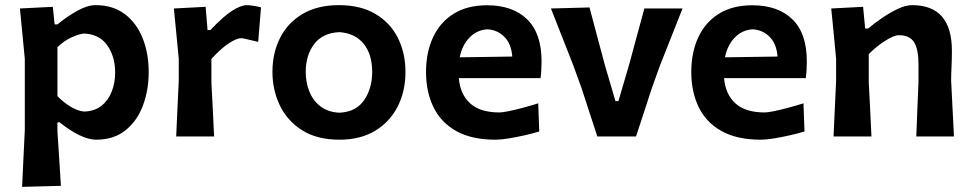

<svg xmlns="http://www.w3.org/2000/svg" viewBox="-20 -531 3784 747"><path d="M66 196Q68.5 141.5 71 89.2Q73.5 37 76.5 -25V-302Q72 -349.5 67.2 -398.5Q62.5 -447.5 57.5 -498L185.5 -504.5L192.5 -436H203.5Q239 -465.5 279.2 -488.2Q319.5 -511 352.5 -511Q419 -511 465 -476.5Q511 -442 534.8 -383Q558.5 -324 558.5 -250Q558.5 -180.5 536.2 -120.8Q514 -61 468.5 -24.2Q423 12.5 354 12.5Q325 12.5 288 -5.5Q251 -23.5 212 -55H203.5V-18.5Q207.5 39 210.5 88.5Q213.5 138 217 192ZM308 -97Q349 -98.5 375.5 -120Q402 -141.5 415 -175.5Q428 -209.5 428 -249Q428 -311 397.5 -354.5Q367 -398 307 -400.5Q286 -398.5 257.5 -385.2Q229 -372 203.5 -347.5V-157Q225.5 -134 254.2 -116.2Q283 -98.5 308 -97Z M665.5 0Q668 -54.5 670.2 -104.8Q672.5 -155 675.5 -217V-302Q671 -350 666.2 -398.8Q661.5 -447.5 656.5 -498L780 -504.5L787.5 -414H798.5Q849 -467.5 883.2 -489.2Q917.5 -511 941 -511Q949 -511 965.5 -508.5Q982 -506 995.5 -502.5L984.5 -368Q959.5 -374 941.5 -378.2Q923.5 -382.5 918.5 -382.5Q902 -382.5 872.8 -364.2Q843.5 -346 802.5 -302V-210.5Q805.5 -153.5 808 -103.8Q810.5 -54 813 0Z M1301 12.5Q1213 12.5 1155 -24.5Q1097 -61.5 1068.5 -121.5Q1040 -181.5 1040 -251Q1040 -325.5 1070 -384.2Q1100 -443 1157.8 -477Q1215.5 -511 1298.5 -511Q1383.5 -511 1441.2 -476.5Q1499 -442 1528.2 -383.2Q1557.5 -324.5 1557.5 -251Q1557.5 -176 1527.2 -116.5Q1497 -57 1439.5 -22.2Q1382 12.5 1301 12.5ZM1300.5 -92.5Q1365.5 -95.5 1396.8 -141.5Q1428 -187.5 1428 -251Q1428 -319.5 1395 -360.5Q1362 -401.5 1300.5 -406Q1235.5 -403 1202.5 -359.8Q1169.5 -316.5 1169.5 -251Q1169.5 -209.5 1184 -174Q1198.5 -138.5 1227.8 -116.5Q1257 -94.5 1300.5 -92.5Z M1908.5 12.5Q1814.5 12.5 1754.5 -21.5Q1694.5 -55.5 1666 -115Q1637.5 -174.5 1637.5 -251Q1637.5 -327 1664.8 -385.8Q1692 -444.5 1745 -477.5Q1798 -510.5 1875 -510.5Q1974.5 -510.5 2030.8 -456Q2087 -401.5 2087 -292.5Q2087 -254.5 2083 -227H1765Q1770.5 -164 1809.2 -128.8Q1848 -93.5 1923 -93.5Q1934.5 -93.5 1959.2 -98.5Q1984 -103.5 2014.8 -111.8Q2045.5 -120 2074 -129L2078 -19.5Q2054 -12 2022 -4.8Q1990 2.5 1959.2 7.5Q1928.5 12.5 1908.5 12.5ZM1876 -417Q1835.5 -414.5 1806.8 -385Q1778 -355.5 1768.5 -308L1973 -311Q1969.5 -360.5 1942.2 -387.8Q1915 -415 1876 -417Z M2304 0Q2288.5 -47.5 2273 -94.8Q2257.5 -142 2242.5 -188.5L2210.5 -276.5Q2188.5 -332 2166.8 -387.8Q2145 -443.5 2123.5 -498L2273.5 -502Q2288.5 -445.5 2303.2 -390.5Q2318 -335.5 2333 -279L2374.5 -137.5H2386L2427.5 -279Q2443 -336 2457.8 -390.5Q2472.5 -445 2487 -498H2635.5Q2613.5 -442.5 2591.5 -386.8Q2569.5 -331 2547.5 -275.5L2515.5 -186.5Q2500.5 -140 2485.2 -93.5Q2470 -47 2454.5 0Z M2940.5 12.5Q2846.5 12.5 2786.5 -21.5Q2726.5 -55.5 2698 -115Q2669.5 -174.5 2669.5 -251Q2669.5 -327 2696.8 -385.8Q2724 -444.5 2777 -477.5Q2830 -510.5 2907 -510.5Q3006.5 -510.5 3062.8 -456Q3119 -401.5 3119 -292.5Q3119 -254.5 3115 -227H2797Q2802.5 -164 2841.2 -128.8Q2880 -93.5 2955 -93.5Q2966.5 -93.5 2991.2 -98.5Q3016 -103.5 3046.8 -111.8Q3077.5 -120 3106 -129L3110 -19.5Q3086 -12 3054 -4.8Q3022 2.5 2991.2 7.5Q2960.5 12.5 2940.5 12.5ZM2908 -417Q2867.5 -414.5 2838.8 -385Q2810 -355.5 2800.5 -308L3005 -311Q3001.5 -360.5 2974.2 -387.8Q2947 -415 2908 -417Z M3223 0Q3225.5 -54.5 3227.8 -104.8Q3230 -155 3233 -217V-302Q3228.5 -350.5 3223.8 -399Q3219 -447.5 3214 -498L3338 -504.5L3346 -420H3357.5Q3382.5 -441 3413.2 -462Q3444 -483 3474.2 -497Q3504.5 -511 3528.5 -511Q3683.5 -511 3683.5 -333.5Q3683.5 -301 3682 -271.2Q3680.5 -241.5 3680.5 -217Q3683.5 -155 3686.2 -104.5Q3689 -54 3691.5 0H3545Q3547 -54 3549 -103.8Q3551 -153.5 3553.5 -210.5V-281.5Q3553.5 -338 3536.8 -366Q3520 -394 3476.5 -394Q3458.5 -394 3424.2 -372.5Q3390 -351 3360 -320.5V-210.5Q3363 -153.5 3365.5 -103.8Q3368 -54 3370.5 0Z"/></svg>

Font: Commissioner Loud SemiBold
Style: Regular
Weight: 600
Designer: Kostas Bartsokas
Foundry: Kostas Bartsokas
Version: Version 1.000; ttfautohint (v1.8.3)